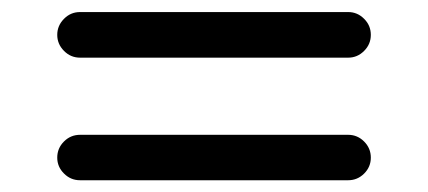

<svg xmlns="http://www.w3.org/2000/svg" viewBox="-20 -559 725 325"><path d="M115.5 -253.9Q99.6 -253.9 88.3 -265.3Q76.9 -276.6 76.9 -292.2Q76.9 -308.1 88.3 -319.5Q99.6 -330.8 115.5 -330.8H569.3Q585 -330.8 596.3 -319.5Q607.7 -308.1 607.7 -292.2Q607.7 -276.4 596.3 -265.1Q585 -253.9 569.3 -253.9ZM115.5 -461.4Q99.6 -461.4 88.3 -472.9Q76.9 -484.4 76.9 -500Q76.9 -515.6 88.3 -527.1Q99.6 -538.6 115.5 -538.6H569.3Q585 -538.6 596.3 -527.2Q607.7 -515.9 607.7 -500Q607.7 -484.1 596.3 -472.8Q585 -461.4 569.3 -461.4Z"/></svg>

Font: Tecnico
Style: Grueso
Weight: 700
Version: Version 1.3